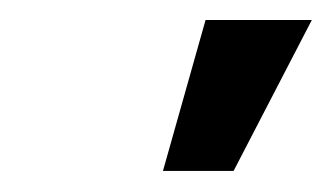

<svg xmlns="http://www.w3.org/2000/svg" viewBox="-20 -771 324 187"><path d="M138.7 -604.5 180.2 -751.5H283.7L207.5 -604.5Z"/></svg>

Font: Inter 20pt Medium
Style: Italic
Weight: 500
Italic angle: -9.3988°
Version: Version 4.001;git-66647c0bb